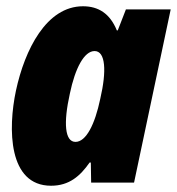

<svg xmlns="http://www.w3.org/2000/svg" viewBox="-20 -583 565 613"><path d="M143 10C201 10 236 -21 266 -64H270L271 0H408L525 -553H382L356 -486H353C331 -540 294 -563 245 -563C128 -563 59 -424 31 -294C5 -172 6 10 143 10ZM221 -130C187 -130 182 -190 203 -284C220 -366 249 -420 282 -420C317 -420 321 -357 300 -267C283 -186 255 -130 221 -130Z"/></svg>

Font: Noto Sans Condensed Black
Style: Italic
Weight: 900
Width: 3
Italic angle: -12°
Designer: Monotype Design Team
Foundry: Monotype Imaging Inc.
Version: Version 2.013